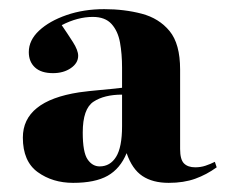

<svg xmlns="http://www.w3.org/2000/svg" viewBox="-20 -762 496 420"><path d="M140 -362Q95 -362 62.5 -385.5Q30 -409 30 -461Q30 -541 153 -560Q175 -563 198 -565Q221 -567 247 -570V-614Q247 -644 242.5 -669Q238 -694 224 -709.5Q210 -725 183 -725Q150 -725 115 -707Q128 -688 139.5 -670Q151 -652 151 -640Q151 -624 135 -613Q119 -602 96 -602Q70 -602 56.5 -614.5Q43 -627 43 -648Q43 -674 65.5 -695Q88 -716 125.5 -729Q163 -742 208 -742Q252 -742 290 -732Q328 -722 351 -694Q374 -666 374 -610V-436Q374 -413 382.5 -404.5Q391 -396 407 -396Q419 -396 429.5 -399.5Q440 -403 450 -408L454 -396Q432 -380 407 -371Q382 -362 349 -362Q314 -362 291.5 -377Q269 -392 257 -427Q243 -393 215.5 -377.5Q188 -362 140 -362ZM198 -398Q221 -398 234 -419Q247 -440 247 -486V-555Q208 -555 184.5 -539.5Q161 -524 161 -472Q161 -429 171.5 -413.5Q182 -398 198 -398Z"/></svg>

Font: Literata 72pt
Style: Bold
Weight: 700
Designer: Latin by Veronika Burian and Jose Scaglione. Greek by Irene Vlachou. Cyrillic by Vera Evstafieva.
Foundry: TypeTogether
Version: Version 3.002